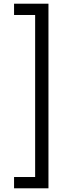

<svg xmlns="http://www.w3.org/2000/svg" viewBox="-20 -852 392 1038"><path d="M170 105V-771H56V-832H242V166H56V105Z"/></svg>

Font: odia115
Style: Regular
Weight: 400
Designer: Amélie Bonet and Sol Matas
Foundry: Google LLC
Version: Version 2.003